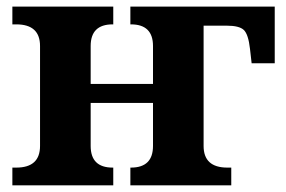

<svg xmlns="http://www.w3.org/2000/svg" viewBox="-20 -556 858 576"><path d="M590.8 -118.2Q590.8 -53.2 662.1 -53.2H673.8V0H371.1V-53.2H373Q439 -53.2 439 -118.2V-247.1H252V-118.2Q252 -53.2 317.9 -53.2H319.8V0H17.1V-53.2H28.8Q100.1 -53.2 100.1 -118.2V-418Q100.1 -482.9 28.8 -482.9H17.1V-536.1H319.8V-482.9H317.9Q252 -482.9 252 -418V-304.2H439V-418Q439 -482.9 373 -482.9H371.1V-536.1H804.2V-366.2H734.9L730 -409.2Q725.1 -453.1 711.4 -466.1Q697.8 -479 660.2 -479H590.8ZM690.9 -2Z"/></svg>

Font: Droid Serif
Style: Bold
Weight: 700
Designer: Monotype Design team
Foundry: Monotype Imaging Inc.
Version: Version 1.03